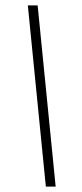

<svg xmlns="http://www.w3.org/2000/svg" viewBox="-20 -694 306 714"><path d="M150.5 0 83.5 -674H120L187 0Z"/></svg>

Font: Anybody ExtraExpanded ExtraLight
Style: Italic
Weight: 200
Width: 8
Italic angle: -10°
Designer: Tyler Finck
Foundry: Etcetera Type Company
Version: Version 1.010; ttfautohint (v1.8.3) -l 8 -r 50 -G 200 -x 14 